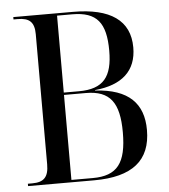

<svg xmlns="http://www.w3.org/2000/svg" viewBox="-52 -761 711 808"><g transform="rotate(-5 304.0 -357.0)"><path d="M34 0H313C475 0 553 -63 553 -192C553 -303 492 -368 350 -376V-378C465 -389 526 -444 526 -543C526 -657 444 -714 286 -714H34V-704H52C100 -704 122 -686 122 -634V-84C122 -30 101 -10 53 -10H34ZM282 -379H218V-704H282C386 -704 424 -656 424 -538C424 -428 386 -379 282 -379ZM308 -10H218V-369H310C413 -369 451 -316 451 -191C451 -61 412 -10 308 -10Z"/></g></svg>

Font: Noto Serif Display SemiCondensed
Style: Regular
Weight: 400
Width: 4
Designer: Monotype Design Team
Foundry: Monotype Imaging Inc.
Version: Version 2.009